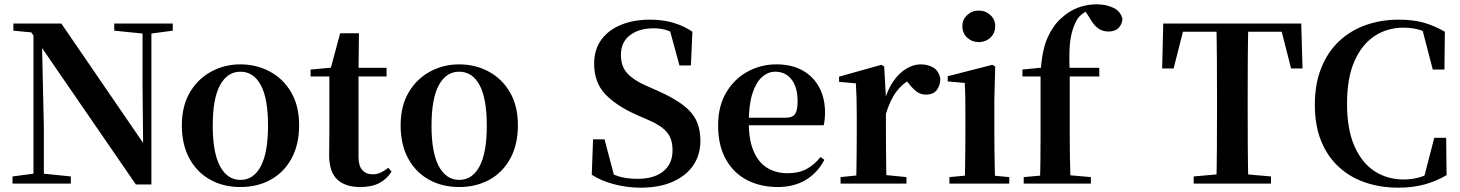

<svg xmlns="http://www.w3.org/2000/svg" viewBox="-20 -850 6762 889"><path d="M38 0V-33L144 -47H171L308 -33V0ZM135 0V-713H173L183 -261V0ZM509 -708V-741H780V-708L675 -694H648ZM609 4 162 -646 159 -649 125 -700 42 -708V-741H264L662 -160L643 -153L640 -450V-741H681V4Z M1093 16Q1014 16 952.5 -18.5Q891 -53 856.5 -117Q822 -181 822 -270Q822 -359 859 -422Q896 -485 958 -518.5Q1020 -552 1093 -552Q1167 -552 1229 -519Q1291 -486 1328 -423Q1365 -360 1365 -270Q1365 -181 1330 -116.5Q1295 -52 1233.5 -18Q1172 16 1093 16ZM1093 -17Q1154 -17 1187.5 -80Q1221 -143 1221 -268Q1221 -394 1187.5 -456Q1154 -518 1093 -518Q1033 -518 999 -456Q965 -394 965 -268Q965 -143 999 -80Q1033 -17 1093 -17Z M1573 -496V-536H1770V-496ZM1649 16Q1578 16 1541 -19.5Q1504 -55 1504 -132Q1504 -160 1504.5 -182.5Q1505 -205 1505 -235V-496H1418V-528L1528 -538L1509 -525L1555 -696H1642L1640 -519V-509V-124Q1640 -82 1657.5 -62.5Q1675 -43 1706 -43Q1726 -43 1742 -50.5Q1758 -58 1778 -73L1793 -56Q1772 -21 1736.5 -2.5Q1701 16 1649 16Z M2106 16Q2027 16 1965.5 -18.5Q1904 -53 1869.5 -117Q1835 -181 1835 -270Q1835 -359 1872 -422Q1909 -485 1971 -518.5Q2033 -552 2106 -552Q2180 -552 2242 -519Q2304 -486 2341 -423Q2378 -360 2378 -270Q2378 -181 2343 -116.5Q2308 -52 2246.5 -18Q2185 16 2106 16ZM2106 -17Q2167 -17 2200.5 -80Q2234 -143 2234 -268Q2234 -394 2200.5 -456Q2167 -518 2106 -518Q2046 -518 2012 -456Q1978 -394 1978 -268Q1978 -143 2012 -80Q2046 -17 2106 -17Z M2945 19Q2884 19 2823 3Q2762 -13 2720 -41L2726 -205H2779L2829 -16L2768 -42L2757 -80Q2806 -45 2844 -33.5Q2882 -22 2932 -22Q3008 -22 3051 -56.5Q3094 -91 3094 -154Q3094 -189 3083 -214Q3072 -239 3045.5 -259Q3019 -279 2974 -298L2928 -318Q2832 -361 2781.5 -415Q2731 -469 2731 -555Q2731 -621 2764.5 -666.5Q2798 -712 2856.5 -735.5Q2915 -759 2990 -759Q3049 -759 3098 -744.5Q3147 -730 3186 -703L3179 -547H3126L3077 -727L3143 -699L3151 -659Q3109 -693 3078.5 -706Q3048 -719 3006 -719Q2939 -719 2897 -687Q2855 -655 2855 -596Q2855 -542 2885 -510Q2915 -478 2970 -454L3020 -432Q3095 -399 3139.5 -366Q3184 -333 3203.5 -293Q3223 -253 3223 -198Q3223 -133 3190 -84.5Q3157 -36 3095 -8.5Q3033 19 2945 19Z M3581 16Q3501 16 3438.5 -16.5Q3376 -49 3340.5 -113Q3305 -177 3305 -269Q3305 -359 3343 -422.5Q3381 -486 3442.5 -519Q3504 -552 3574 -552Q3648 -552 3698.5 -522.5Q3749 -493 3774.5 -443Q3800 -393 3800 -331Q3800 -296 3794 -270H3363V-305H3618Q3650 -305 3661.5 -322.5Q3673 -340 3673 -380Q3673 -446 3645 -482Q3617 -518 3569 -518Q3536 -518 3508 -493Q3480 -468 3463.5 -416Q3447 -364 3447 -283Q3447 -201 3470 -148.5Q3493 -96 3533.5 -72Q3574 -48 3626 -48Q3679 -48 3715.5 -68Q3752 -88 3779 -123L3797 -110Q3766 -50 3711 -17Q3656 16 3581 16Z M3872 0V-30L3980 -41H4067L4177 -30V0ZM3943 0Q3945 -25 3945.5 -67Q3946 -109 3946.5 -154.5Q3947 -200 3947 -235V-310Q3947 -361 3946 -394Q3945 -427 3943 -464L3865 -471V-495L4061 -550L4074 -542L4082 -399V-398V-235Q4082 -200 4082.5 -154.5Q4083 -109 4083.5 -67Q4084 -25 4085 0ZM4081 -320 4048 -381H4075Q4090 -436 4116.5 -474Q4143 -512 4176.5 -532Q4210 -552 4243 -552Q4276 -552 4301.5 -537Q4327 -522 4334 -485Q4333 -453 4317 -432.5Q4301 -412 4267 -412Q4242 -412 4224 -426Q4206 -440 4187 -464L4164 -491L4200 -485Q4158 -463 4129.5 -424.5Q4101 -386 4081 -320Z M4376 0V-30L4483 -40H4545L4653 -30V0ZM4447 0Q4448 -25 4448.5 -67Q4449 -109 4449.5 -154.5Q4450 -200 4450 -235V-308Q4450 -358 4449.5 -394Q4449 -430 4447 -466L4368 -473V-497L4575 -550L4588 -542L4584 -388V-235Q4584 -200 4584.5 -154.5Q4585 -109 4586 -67Q4587 -25 4588 0ZM4512 -655Q4481 -655 4458.5 -675.5Q4436 -696 4436 -729Q4436 -760 4458.5 -780.5Q4481 -801 4512 -801Q4543 -801 4565.5 -780.5Q4588 -760 4588 -729Q4588 -696 4565.5 -675.5Q4543 -655 4512 -655Z M4720 0V-30L4833 -40H4917L5031 -30V0ZM4795 0Q4797 -58 4797.5 -117.5Q4798 -177 4798 -235V-496H4714V-528L4845 -541L4798 -516L4799 -527Q4806 -622 4831 -677Q4856 -732 4893 -765Q4931 -800 4972.5 -815Q5014 -830 5058 -830Q5100 -830 5134 -814.5Q5168 -799 5177 -763Q5176 -738 5159.5 -721Q5143 -704 5112 -704Q5086 -704 5065 -718.5Q5044 -733 5024 -769L4999 -808V-817H5046V-809Q5021 -805 5000.5 -792Q4980 -779 4968 -761Q4952 -734 4943 -699.5Q4934 -665 4932 -618.5Q4930 -572 4933 -511V-235Q4933 -177 4934 -117.5Q4935 -58 4937 0ZM4867 -496V-536H5070V-496Z M5507 0V-33L5665 -47H5704L5865 -33V0ZM5612 0Q5614 -85 5614.5 -171.5Q5615 -258 5615 -346V-394Q5615 -481 5614.5 -567.5Q5614 -654 5612 -741H5760Q5758 -656 5757.5 -568.5Q5757 -481 5757 -394V-347Q5757 -260 5757.5 -173.5Q5758 -87 5760 0ZM5361 -533 5366 -741H6005L6011 -533H5958L5905 -741L5972 -703H5399L5467 -741L5414 -533Z M6455 19Q6372 19 6301.5 -5Q6231 -29 6178.5 -77.5Q6126 -126 6097 -197.5Q6068 -269 6068 -365Q6068 -461 6097.5 -535Q6127 -609 6180 -659Q6233 -709 6304 -734Q6375 -759 6455 -759Q6523 -759 6572.5 -745Q6622 -731 6670 -703L6668 -528H6614L6562 -728L6634 -704V-670Q6595 -698 6558.5 -710Q6522 -722 6478 -722Q6404 -722 6345 -683.5Q6286 -645 6251.5 -567Q6217 -489 6217 -370Q6217 -251 6251.5 -173Q6286 -95 6345 -57Q6404 -19 6479 -19Q6523 -19 6561 -31.5Q6599 -44 6640 -74V-38L6570 -15L6621 -212H6676L6678 -39Q6630 -11 6576 4Q6522 19 6455 19Z"/></svg>

Font: Noto Serif TC
Style: Bold
Weight: 700
Designer: Ryoko NISHIZUKA 西塚涼子 (kana & ideographs); Frank Grießhammer (Latin, Greek & Cyrillic); Wenlong ZHANG 张文龙 (bopomofo); San
Foundry: Adobe
Version: Version 2.002-H1;hotconv 1.1.0;makeotfexe 2.6.0